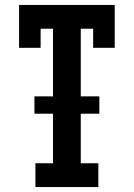

<svg xmlns="http://www.w3.org/2000/svg" viewBox="-20 -755 540 775"><path d="M123 0V-96H194V-296H119V-366H194V-639H144V-562H57V-735H443V-562H356V-639H306V-366H381V-296H306V-96H377V0Z"/></svg>

Font: Iosevka Curly Slab
Style: Bold
Weight: 700
Monospace: yes
Designer: Belleve Invis
Foundry: Belleve Invis
Version: Version 22.1.2; ttfautohint (v1.8.4)